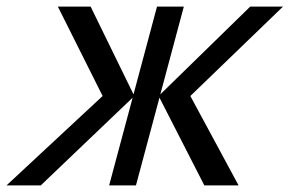

<svg xmlns="http://www.w3.org/2000/svg" viewBox="-82 -560 875 580"><path d="M-62.3 0H41.2L318.7 -265L247.7 0H328.7L399.7 -265L535.2 0H638.7L493 -270L772.8 -540H673.8L402.3 -275L473.3 -540H392.3L321.3 -275L191.8 -540H92.8L228 -270Z"/></svg>

Font: Manrope
Style: MediumItalic
Weight: 500
Italic angle: -15°
Designer: Mikhail Sharanda
Foundry: Mikhail Sharanda
Version: Version 4.502;hotconv 1.0.109;makeotfexe 2.5.65596